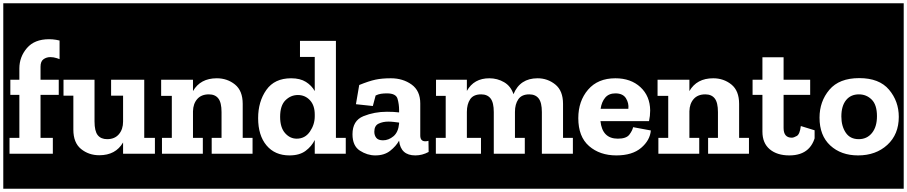

<svg xmlns="http://www.w3.org/2000/svg" viewBox="-30 -937 5527 1170"><path d="M-10 213V-917H353V-684Q312 -698 269 -698Q180 -698 134 -644Q88 -590 88 -520V-451H33V-359H88V-97H28V0H292V-97H217V-359H328V-451H217V-531Q217 -563 235 -576Q253 -589 277 -589Q296 -589 316.5 -582.5Q337 -576 353 -568V213Z M333 213V-917H939V213ZM720 0H914V-97H849V-451H647V-354H720V-196Q720 -149 694.5 -119Q669 -89 623 -89Q585 -89 565.5 -113.5Q546 -138 546 -197V-451H357V-354H417V-147Q417 -67 464 -29Q511 9 575 9Q675 9 720 -69Z M918 213V-917H1531V213ZM1260 0H1509V-97H1449V-304Q1449 -384 1402 -422Q1355 -460 1291 -460Q1191 -460 1146 -382V-451H952V-353H1017V-97H957V0H1206V-97H1146V-259Q1147 -305 1172 -333.5Q1197 -362 1243 -362Q1281 -362 1300.5 -337Q1320 -312 1320 -254V-97H1260Z M1511 213V-917H2102V213ZM1888 0H2077V-97H2017V-688H1798V-590H1888V-382Q1869 -416 1834 -438Q1799 -460 1744 -460Q1643 -460 1593 -389Q1543 -318 1543 -217Q1543 -112 1594 -51Q1645 10 1734 10Q1795 10 1832 -17.5Q1869 -45 1888 -84ZM1888 -239V-228Q1888 -178 1858.5 -135Q1829 -92 1778 -92Q1737 -92 1707 -126Q1677 -160 1677 -225Q1677 -294 1709.5 -326Q1742 -358 1785 -358Q1829 -358 1858.5 -326.5Q1888 -295 1888 -239Z M2081 213V-917H2608V213ZM2159 -419 2139 -302 2242 -291 2259 -355Q2275 -363 2291.5 -365.5Q2308 -368 2328 -368Q2383 -368 2392.5 -335Q2402 -302 2402 -267V-252Q2371 -256 2328 -256Q2251 -256 2184.5 -229Q2118 -202 2118 -119Q2118 -48 2163 -19Q2208 10 2257 10Q2312 10 2347.5 -18Q2383 -46 2402 -80V-79Q2412 10 2501 10Q2543 10 2582 -11L2581 -79Q2571 -76 2562 -76Q2531 -76 2531 -111V-307Q2531 -384 2478 -422Q2425 -460 2352 -460Q2297 -460 2257.5 -451.5Q2218 -443 2159 -419ZM2402 -184Q2397 -131 2367.5 -106.5Q2338 -82 2304 -82Q2275 -82 2263 -97Q2251 -112 2251 -134Q2251 -171 2277 -183.5Q2303 -196 2337 -196Q2353 -196 2369.5 -194Q2386 -192 2402 -190Z M2587 213V-917H3484V213ZM3272 0H3461V-97H3401V-304Q3401 -384 3354 -422Q3307 -460 3246 -460Q3139 -460 3099 -363Q3083 -412 3042 -436Q3001 -460 2952 -460Q2858 -460 2815 -383V-451H2627V-353H2686V-97H2626V0H2901V-97H2815V-255Q2815 -302 2835 -332Q2855 -362 2902 -362Q2940 -362 2959.5 -337Q2979 -312 2979 -254V0H3168V-97H3108V-255Q3108 -302 3128.5 -332Q3149 -362 3195 -362Q3233 -362 3252.5 -337Q3272 -312 3272 -254Z M3463 213V-917H3965V213ZM3936 -142 3828 -162Q3824 -142 3805.5 -117Q3787 -92 3735 -92Q3640 -92 3629 -199H3925Q3932 -231 3932 -264Q3931 -352 3872.5 -406Q3814 -460 3720 -460Q3613 -460 3553.5 -390.5Q3494 -321 3494 -217Q3494 -104 3559.5 -47Q3625 10 3726 10Q3823 10 3877 -36Q3931 -82 3936 -142ZM3799 -274H3630Q3636 -316 3658 -342Q3680 -368 3720 -368Q3766 -368 3784.5 -338Q3803 -308 3799 -274Z M3943 213V-917H4556V213ZM4285 0H4534V-97H4474V-304Q4474 -384 4427 -422Q4380 -460 4316 -460Q4216 -460 4171 -382V-451H3977V-353H4042V-97H3982V0H4231V-97H4171V-259Q4172 -305 4197 -333.5Q4222 -362 4268 -362Q4306 -362 4325.5 -337Q4345 -312 4345 -254V-97H4285Z M4536 213V-917H4954V213ZM4944 -140 4850 -169Q4844 -119 4825.5 -108.5Q4807 -98 4795 -98Q4745 -98 4745 -157V-359H4907V-451H4745V-588H4616V-451H4552V-359H4616V-135Q4616 -65 4660.5 -27.5Q4705 10 4780 10Q4925 10 4944 -140Z M4934 213V-917H5477V213ZM5206 -461Q5084 -461 5024 -390Q4964 -319 4964 -220Q4964 -111 5029.5 -50.5Q5095 10 5199 10Q5307 10 5377 -54Q5447 -118 5447 -225Q5447 -320 5387.5 -390.5Q5328 -461 5206 -461ZM5203 -89Q5150 -89 5123.5 -129Q5097 -169 5097 -227Q5097 -291 5125.5 -326.5Q5154 -362 5204 -362Q5250 -362 5282 -330Q5314 -298 5314 -229Q5314 -164 5283.5 -126.5Q5253 -89 5203 -89Z"/></svg>

Font: Zilla Slab Highlight
Style: Bold
Weight: 700
Designer: Typotheque Type Foundry
Foundry: Typotheque type foundry
Version: Version 1.1; 2017; ttfautohint (v1.6)